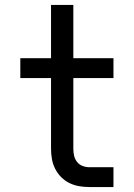

<svg xmlns="http://www.w3.org/2000/svg" viewBox="-20 -755 540 775"><path d="M341 0Q320 0 299.5 -3.5Q279 -7 260.5 -16Q242 -25 227 -40Q212 -55 202.5 -74Q193 -93 189.5 -113.5Q186 -134 186 -155V-440H62V-520H186V-735H276V-520H438V-440H276V-155Q276 -141 279 -127Q282 -113 291 -101.5Q300 -90 313.5 -85Q327 -80 341 -80H438V0Z"/></svg>

Font: Iosevka SS04 Medium
Style: Regular
Weight: 500
Monospace: yes
Designer: Belleve Invis
Foundry: Belleve Invis
Version: Version 19.0.0; ttfautohint (v1.8.4)